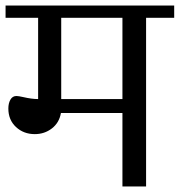

<svg xmlns="http://www.w3.org/2000/svg" viewBox="-33 -670 646 690"><path d="M593 -650V-606H492V0H407V-264H186Q180 -229 153.5 -208.5Q127 -188 92 -188Q52 -188 24.5 -213.5Q-3 -239 -3 -280Q-3 -299 4.5 -312Q12 -325 26 -325Q33 -325 51 -321Q81 -314 104 -314V-606H-13V-650ZM187 -314H407V-606H187Z"/></svg>

Font: Kurale
Style: Regular
Weight: 400
Designer: Eduardo Rodriguez Tunni
Foundry: Eduardo Rodriguez Tunni
Version: Version 2.000